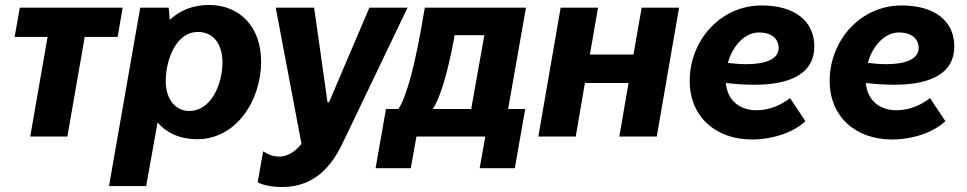

<svg xmlns="http://www.w3.org/2000/svg" viewBox="-20 -551 3903 775"><path d="M39 -402H172L102 0H252L322 -402H455L475 -520H60Z M420 200H570L616 -57C652 -14 707 11 776 11C932 11 1034 -143 1034 -303C1034 -439 951 -531 823 -531C758 -531 705 -508 665 -471C664 -490 662 -509 661 -520H546ZM743 -103C701 -103 649 -136 649 -225C649 -305 688 -422 779 -422C841 -422 878 -374 878 -298C878 -218 836 -103 743 -103Z M1119 204C1257 204 1323 108 1360 33L1625 -520H1471L1308 -138H1302L1248 -520H1093L1197 30C1168 65 1137 81 1108 81C1080 81 1060 71 1042 60L1020 185C1047 199 1087 204 1119 204Z M1496 128H1638L1661 0H1939L1916 128H2058L2100 -111H2031L2103 -520H1695L1690 -494C1658 -298 1622 -161 1588 -111H1538ZM1727 -111C1754 -151 1785 -246 1813 -396L1815 -409H1935L1882 -111Z M2570 -520 2537 -331H2361L2394 -520H2243L2153 0H2304L2341 -216H2517L2480 0H2631L2721 -520Z M3015 12C3102 12 3185 -18 3231 -62L3169 -155C3133 -127 3086 -106 3034 -106C2966 -106 2916 -145 2910 -216C2952 -211 2991 -209 3027 -209C3176 -209 3267 -258 3267 -363C3267 -468 3186 -529 3054 -529C2890 -529 2764 -390 2764 -224C2764 -80 2869 12 3015 12ZM2918 -297C2937 -366 2986 -420 3044 -420C3090 -420 3123 -398 3123 -357C3123 -314 3073 -292 2994 -292C2969 -292 2943 -294 2918 -297Z M3580 12C3667 12 3750 -18 3796 -62L3734 -155C3698 -127 3651 -106 3599 -106C3531 -106 3481 -145 3475 -216C3517 -211 3556 -209 3592 -209C3741 -209 3832 -258 3832 -363C3832 -468 3751 -529 3619 -529C3455 -529 3329 -390 3329 -224C3329 -80 3434 12 3580 12ZM3483 -297C3502 -366 3551 -420 3609 -420C3655 -420 3688 -398 3688 -357C3688 -314 3638 -292 3559 -292C3534 -292 3508 -294 3483 -297Z"/></svg>

Font: Fixel Text 20240404
Style: Bold Italic
Weight: 700
Width: 4
Italic angle: -10°
Designer: AlfaBravo + MacPaw
Foundry: Kyrylo Tkachov, Marchela Mozhyna, Serhii Makarenko, Maria Weinstein, Zakhar Kryvoshyya
Version: Version 1.211;Glyphs 3.2 (3225)